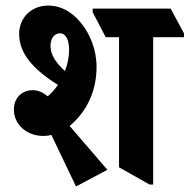

<svg xmlns="http://www.w3.org/2000/svg" viewBox="-20 -657 683 692"><path d="M254 15 367 -45 231 -203C294 -256 328 -330 328 -416C328 -478 304 -538 268 -579C237 -615 199 -637 154 -637C93 -637 49 -593 49 -535C49 -465 98 -408 189 -351C178 -336 166 -321 152 -310C133 -325 117 -332 98 -332C58 -332 30 -303 30 -262C30 -208 77 -167 136 -167C146 -167 156 -168 165 -171ZM519 8H532V-523H643V-537L595 -626H314V-613L361 -523H409V-54ZM162 -492C162 -518 176 -537 196 -537C218 -537 229 -512 229 -478C229 -452 224 -426 214 -401C181 -431 162 -460 162 -492Z"/></svg>

Font: Noto Serif Devanagari ExtraCondensed ExtraBold
Style: Regular
Weight: 800
Width: 2
Designer: Universal Thirst, Indian Type Foundry and the Monotype Design Team
Foundry: Monotype Imaging Inc.
Version: Version 2.004